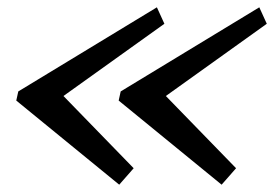

<svg xmlns="http://www.w3.org/2000/svg" viewBox="-20 -650 750 525"><path d="M433.5 -387.5 625.5 -190 586 -145 304.5 -375 310 -400 689 -630 709.5 -585ZM153.5 -387.5 345.5 -190 306 -145 24.5 -375 30 -400 409 -630 429.5 -585Z"/></svg>

Font: Besley
Style: Italic
Weight: 400
Italic angle: -13°
Designer: Owen Earl
Foundry: indestructible type*
Version: Version 4.000; ttfautohint (v1.8.4.7-5d5b)